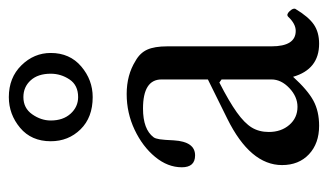

<svg xmlns="http://www.w3.org/2000/svg" viewBox="-174 -558 743 435"><g transform="rotate(-90 197.5 -340.5)"><path d="M130 11Q90 11 65.5 -12Q41 -35 41 -73Q41 -145 146 -197L235 -241V-346Q235 -388 169 -388Q122 -388 104 -364Q101 -360 99.5 -350.5Q98 -341 97 -318Q94 -270 63 -270Q36 -270 36 -300Q36 -332 59.5 -360.5Q83 -389 121 -407Q159 -425 202 -425Q245 -425 277 -405Q295 -395 302.5 -378.5Q310 -362 310 -333V-97Q310 -42 345 -42Q361 -42 377 -59Q382 -64 389.5 -56Q397 -48 395 -43Q377 -13 359.5 -1Q342 11 316 11Q258 11 241 -48Q211 -15 187 -2Q163 11 130 11ZM173 -38Q196 -38 215.5 -56.5Q235 -75 235 -97V-210L228 -215Q185 -193 160.5 -175.5Q136 -158 126 -141.5Q116 -125 116 -103Q116 -75 132 -56.5Q148 -38 173 -38ZM195 -502Q149 -502 122 -529.5Q95 -557 95 -597Q95 -641 125.5 -666.5Q156 -692 195 -692Q239 -692 267 -663.5Q295 -635 295 -597Q295 -554 264.5 -528Q234 -502 195 -502ZM195 -535Q222 -535 235 -554.5Q248 -574 248 -597Q248 -626 233 -642.5Q218 -659 195 -659Q170 -659 156 -639Q142 -619 142 -597Q142 -569 157.5 -552Q173 -535 195 -535Z"/></g></svg>

Font: Junicode
Style: Regular
Weight: 400
Designer: Peter S. Baker
Version: Version 2.100; ttfautohint (v1.8.4)